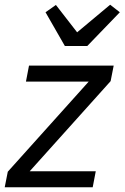

<svg xmlns="http://www.w3.org/2000/svg" viewBox="-25 -794 528 814"><path d="M345 -599H250L168 -742L212 -773L302 -657L442 -774L483 -742ZM368 0H-5L8 -66L351 -448H85L98 -516H457L444 -450L101 -68H381Z"/></svg>

Font: Aneliza
Style: Italic
Weight: 400
Italic angle: -11.31°
Designer: Mike Abbink, Paul van der Laan, Pieter van Rosmalen
Foundry: Bold Monday
Version: Version 3.0